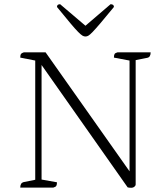

<svg xmlns="http://www.w3.org/2000/svg" viewBox="-20 -889 785 910"><path d="M603 1Q597 1 592.5 0.5Q588 0 585 -1L177 -581V-38L250 -25Q250 -14 247 -8.5Q244 -3 233 0H76Q76 -22 92 -26L147 -37V-602L76 -616Q76 -628 79.5 -633Q83 -638 93 -641H196L594 -77V-602L520 -616Q520 -628 523 -633Q526 -638 537 -641H694Q694 -618 678 -615L623 -604V-15Q623 -9 617 -4Q611 1 603 1ZM385 -716Q378 -716 371 -720Q364 -724 350.5 -737.5Q337 -751 313.5 -779Q290 -807 250 -856Q250 -869 265 -869L385 -767L504 -869Q520 -869 520 -856Q480 -807 456 -779Q432 -751 419 -737.5Q406 -724 399 -720Q392 -716 385 -716Z"/></svg>

Font: Petrona ExtraLight
Style: Regular
Weight: 200
Designer: Ringo R. Seeber
Foundry: Ringo R. Seeber
Version: Version 2.001; ttfautohint (v1.8.3)